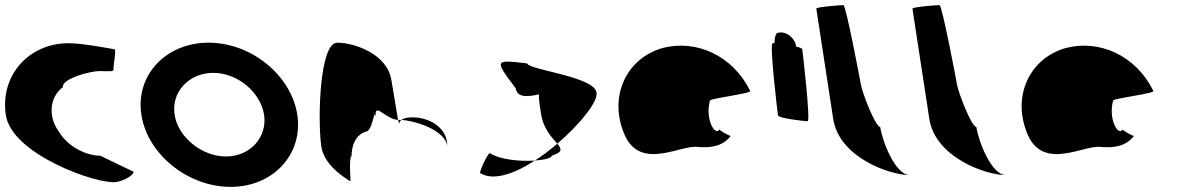

<svg xmlns="http://www.w3.org/2000/svg" viewBox="-39 -723 4648 751"><path d="M-16 -272C8 -118 344 0 416 -11C471 -22 490 -52 482 -52L353 -114C297 -114 225 -150 190 -210C147 -270 157 -346 207 -382C202 -416 316 -445 349 -445C383 -445 407 -441 405 -452C403 -462 417 -530 409 -530C409 -530 287 -554 229 -554C74 -554 -40 -428 -16 -272Z M514 -274C537 -121 695 8 863 8C1031 8 1147 -121 1124 -274C1100 -428 945 -556 777 -556C609 -556 490 -428 514 -274ZM644 -274C630 -362 699 -438 795 -438C891 -438 980 -362 994 -274C1007 -188 941 -111 845 -111C749 -111 657 -188 644 -274Z M1218 -149C1230 -68 1332 -14 1332 -14C1333 -6 1325 -112 1336 -112C1337 -171 1364 -200 1391 -208C1421 -208 1424 -314 1432 -261C1421 -331 1469 -256 1518 -254C1514 -281 1502 -346 1492 -409C1477 -510 1350 -556 1280 -556C1210 -556 1203 -250 1218 -149ZM1518 -254C1520 -246 1522 -242 1523 -241C1524 -237 1521 -246 1531 -254ZM1531 -254C1587 -250 1702 -215 1712 -149L1709 -170C1700 -228 1638 -264 1574 -264C1550 -264 1538 -259 1531 -254Z M1839 -46C1891 -14 1973 -43 2053 -95C1996 -91 1917 -98 1877 -124C1869 -124 1837 -56 1839 -46ZM1978 -378C1984 -340 2025 -344 2069 -354C2068 -333 2073 -306 2077 -279C2086 -218 2121 -184 2141 -161C2232 -239 2303 -329 2294 -362C2284 -424 2027 -450 2023 -475C1895 -490 1893 -490 1978 -378ZM2053 -95C2092 -98 2120 -105 2119 -114C2163 -128 2158 -140 2141 -161C2113 -137 2083 -114 2053 -95Z M2404 -196C2467 -52 2627 -160 2693 -148C2744 -144 2789 -152 2819 -191C2811 -193 2775 -212 2776 -217C2758 -188 2718 -257 2738 -330C2748 -340 2907 -358 2895 -368C2827 -506 2684 -570 2552 -535C2407 -493 2341 -341 2404 -196ZM2776 -218V-217ZM2820 -192 2819 -191C2821 -191 2821 -191 2820 -190Z M3004 -272C3006 -260 3107 -249 3120 -249C3132 -249 3101 -518 3099 -530C3098 -534 3088 -538 3075 -541C3075 -548 3072 -556 3067 -564C3053 -588 3024 -602 3002 -594C2996 -594 2991 -578 2990 -554H2983C2970 -554 3002 -284 3004 -272Z M3220 -258C3243 -108 3440 -38 3520 -38C3464 -38 3413 -167 3404 -226C3385 -227 3333 -361 3328 -394C3327 -401 3270 -703 3260 -703C3250 -703 3153 -696 3154 -689Z M3596 -258C3619 -108 3816 -38 3896 -38C3840 -38 3789 -167 3780 -226C3761 -227 3709 -361 3704 -394C3703 -401 3646 -703 3636 -703C3626 -703 3529 -696 3530 -689Z M3981 -196C4044 -52 4204 -160 4270 -148C4321 -144 4366 -152 4396 -191C4388 -193 4352 -212 4353 -217C4335 -188 4295 -257 4315 -330C4325 -340 4484 -358 4472 -368C4404 -506 4261 -570 4129 -535C3984 -493 3918 -341 3981 -196ZM4353 -218V-217ZM4397 -192 4396 -191C4398 -191 4398 -191 4397 -190Z"/></svg>

Font: Ampere
Style: RevIta
Weight: 400
Version: Version 1